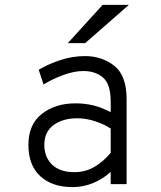

<svg xmlns="http://www.w3.org/2000/svg" viewBox="-20 -752 656 784"><path d="M96 -161Q96 -244 151 -287Q206 -330 288 -330Q327 -330 361.5 -321.5Q396 -313 432 -294V-337Q432 -408 401 -435Q370 -462 320 -462Q283 -462 238 -445.5Q193 -429 158 -407L138 -467Q176 -490 226 -506.5Q276 -523 327 -523Q396 -523 446.5 -483.5Q497 -444 497 -346V0H432V-50Q400 -21 360 -4.5Q320 12 276 12Q193 12 144.5 -32.5Q96 -77 96 -161ZM432 -128V-227Q405 -245 368 -257Q331 -269 295 -269Q237 -269 199 -241.5Q161 -214 161 -161Q161 -110 193 -79.5Q225 -49 283 -49Q330 -49 367 -71.5Q404 -94 432 -128ZM399 -732H506L328 -576H257Z"/></svg>

Font: Overpass Mono Light
Style: Regular
Weight: 300
Monospace: yes
Designer: Delve Withrington, Dave Bailey
Foundry: Delve Fonts
Version: Version 1.000;DELV;Overpass